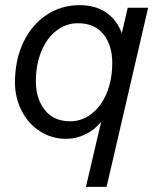

<svg xmlns="http://www.w3.org/2000/svg" viewBox="-20 -530 605 744"><path d="M475 -500H554L393 194H313L372 -58Q347 -27 311 -9.5Q275 8 237 8Q180 8 134.5 -21.5Q89 -51 63.5 -101.5Q38 -152 38 -210Q38 -298 70.5 -366Q103 -434 160 -472Q217 -510 288 -510Q350 -510 391.5 -481.5Q433 -453 452 -401ZM415 -286Q415 -354 381 -397Q347 -440 282 -440Q236 -440 198.5 -411Q161 -382 140 -330.5Q119 -279 119 -215Q119 -148 153.5 -104Q188 -60 252 -60Q298 -60 335.5 -89.5Q373 -119 394 -170.5Q415 -222 415 -286Z"/></svg>

Font: CBA Beacon Sans
Style: Italic
Weight: 400
Italic angle: -13°
Designer: Wei Huang
Foundry: Wei Huang
Version: Version 1.002